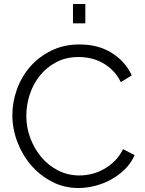

<svg xmlns="http://www.w3.org/2000/svg" viewBox="-20 -937 726 963"><path d="M42 -360Q42 -424 64.5 -487.5Q87 -551 130 -601Q173 -651 236 -682.5Q299 -714 379 -714Q474 -714 541.5 -671Q609 -628 641 -559L586 -525Q569 -560 544.5 -584Q520 -608 492 -623Q464 -638 434 -644.5Q404 -651 375 -651Q311 -651 262 -625Q213 -599 179.5 -557Q146 -515 129 -462.5Q112 -410 112 -356Q112 -297 132.5 -243Q153 -189 188.5 -147.5Q224 -106 272.5 -81.5Q321 -57 378 -57Q408 -57 439.5 -64.5Q471 -72 500.5 -88.5Q530 -105 555 -129.5Q580 -154 597 -189L655 -159Q638 -119 607 -88.5Q576 -58 538 -37Q500 -16 457.5 -5Q415 6 374 6Q301 6 240 -26Q179 -58 135 -109.5Q91 -161 66.5 -226.5Q42 -292 42 -360ZM346 -820V-917H408V-820Z"/></svg>

Font: Oxford Sans
Style: Regular
Weight: 400
Designer: Matt McInerney, Pablo Impallari, Rodrigo Fuenzalida
Foundry: Matt McInerney, Pablo Impallari, Rodrigo Fuenzalida
Version: Version 3.000g; ttfautohint (v1.5) -l 8 -r 28 -G 28 -x 14 -D